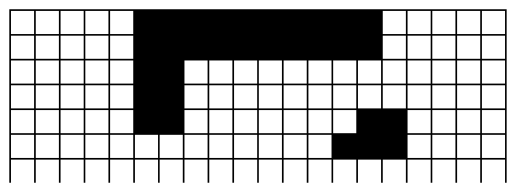

<svg xmlns="http://www.w3.org/2000/svg" viewBox="-370 -477 1115 415"><g transform="rotate(90 187.5 -269.5)"><path d="M271.4 -753.6H321.4V-803.6H271.4ZM321.4 -700V-750H271.4V-700ZM217.9 -700H267.9V-750H217.9ZM164.3 -700H214.3V-750H164.3ZM110.7 -700H160.7V-750H110.7ZM57.1 -700H107.1V-750H57.1ZM3.6 -700H53.6V-750H3.6ZM321.4 -646.4V-696.4H271.4V-646.4ZM217.9 -646.4H267.9V-696.4H217.9ZM164.3 -646.4H214.3V-696.4H164.3ZM110.7 -646.4H160.7V-696.4H110.7ZM57.1 -646.4H107.1V-696.4H57.1ZM3.6 -646.4H53.6V-696.4H3.6ZM321.4 -592.9V-642.9H271.4V-592.9ZM217.9 -592.9H267.9V-642.9H217.9ZM164.3 -592.9H214.3V-642.9H164.3ZM110.7 -592.9H160.7V-642.9H110.7ZM57.1 -592.9H107.1V-642.9H57.1ZM3.6 -592.9H53.6V-642.9H3.6ZM3.6 -539.3H53.6V-589.3H3.6ZM164.3 -539.3H214.3V-589.3H164.3ZM57.1 -539.3H107.1V-589.3H57.1ZM110.7 -539.3H160.7V-589.3H110.7ZM110.7 -485.7H160.7V-535.7H110.7ZM164.3 -485.7H214.3V-535.7H164.3ZM164.3 -432.1H214.3V-482.1H164.3ZM217.9 -432.1H267.9V-482.1H217.9ZM110.7 -432.1H160.7V-482.1H110.7ZM271.4 -378.6H321.4V-428.6H271.4ZM217.9 -378.6H267.9V-428.6H217.9ZM164.3 -378.6H214.3V-428.6H164.3ZM110.7 -378.6H160.7V-428.6H110.7ZM321.4 -325V-375H271.4V-325ZM217.9 -325H267.9V-375H217.9ZM164.3 -325H214.3V-375H164.3ZM110.7 -325H160.7V-375H110.7ZM321.4 -271.4V-321.4H271.4V-271.4ZM110.7 -271.4H160.7V-321.4H110.7ZM217.9 -271.4H267.9V-321.4H217.9ZM164.3 -271.4H214.3V-321.4H164.3ZM321.4 -217.9V-267.9H271.4V-217.9ZM164.3 -217.9H214.3V-267.9H164.3ZM217.9 -217.9H267.9V-267.9H217.9ZM110.7 -217.9H160.7V-267.9H110.7ZM321.4 -164.3V-214.3H271.4V-164.3ZM164.3 -164.3H214.3V-214.3H164.3ZM217.9 -164.3H267.9V-214.3H217.9ZM110.7 -164.3H160.7V-214.3H110.7ZM321.4 -110.7V-160.7H271.4V-110.7ZM164.3 -110.7H214.3V-160.7H164.3ZM217.9 -110.7H267.9V-160.7H217.9ZM110.7 -110.7H160.7V-160.7H110.7ZM321.4 -57.1V-107.1H271.4V-57.1ZM321.4 -3.6V-53.6H271.4V-3.6ZM321.4 50V0H271.4V50ZM164.3 50H214.3V0H164.3ZM110.7 50H160.7V0H110.7ZM57.1 50H107.1V0H57.1ZM217.9 50H267.9V0H217.9ZM3.6 50H53.6V0H3.6ZM321.4 103.6V53.6H271.4V103.6ZM110.7 103.6H160.7V53.6H110.7ZM217.9 103.6H267.9V53.6H217.9ZM57.1 103.6H107.1V53.6H57.1ZM3.6 103.6H53.6V53.6H3.6ZM164.3 103.6H214.3V53.6H164.3ZM217.9 157.1H267.9V107.1H217.9ZM57.1 157.1H107.1V107.1H57.1ZM164.3 157.1H214.3V107.1H164.3ZM110.7 157.1H160.7V107.1H110.7ZM3.6 157.1H53.6V107.1H3.6ZM217.9 210.7H267.9V160.7H217.9ZM164.3 210.7H214.3V160.7H164.3ZM57.1 210.7H107.1V160.7H57.1ZM110.7 210.7H160.7V160.7H110.7ZM3.6 210.7H53.6V160.7H3.6ZM217.9 264.3H267.9V214.3H217.9ZM57.1 264.3H107.1V214.3H57.1ZM164.3 264.3H214.3V214.3H164.3ZM110.7 264.3H160.7V214.3H110.7ZM3.6 264.3H53.6V214.3H3.6ZM217.9 -803.6V-753.6H267.9V-803.6ZM164.3 -803.6V-753.6H214.3V-803.6ZM110.7 -803.6V-753.6H160.7V-803.6ZM57.1 -803.6V-753.6H107.1V-803.6ZM3.6 -803.6V-753.6H53.6V-803.6ZM271.4 157.1H321.4V107.1H271.4ZM271.4 210.7H321.4V160.7H271.4ZM271.4 264.3H321.4V214.3H271.4ZM375 103.6V107.1H325V157.1H375V160.7H325V210.7H375V214.3H325V264.3H375V267.9H0V-807.1H375V-803.6H325V-753.6H375V-750H325V-700H375V-696.4H325V-646.4H375V-642.9H325V-592.9H375V-589.3H325V-539.3H375V-535.7H325V-485.7H375V-482.1H325V-432.1H375V-428.6H325V-378.6H375V-375H325V-325H375V-321.4H325V-271.4H375V-267.9H325V-217.9H375V-214.3H325V-164.3H375V-160.7H325V-110.7H375V-107.1H325V-57.1H375V-53.6H325V-3.6H375V0H325V50H375V53.6H325V103.6Z"/></g></svg>

Font: Jersey 10 Charted
Style: Regular
Weight: 400
Designer: Sarah Cadigan-Fried
Version: Version 1.000; ttfautohint (v1.8.4.7-5d5b)